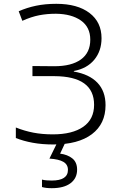

<svg xmlns="http://www.w3.org/2000/svg" viewBox="-20 -746 640 1006"><path d="M259 11Q201 11 151.5 2Q102 -7 63 -23V-78Q108 -60 154.5 -51Q201 -42 257 -42Q359 -42 416 -81.5Q473 -121 473 -197Q473 -346 265 -347H150V-400L265 -399Q355 -399 404 -434.5Q453 -470 453 -538Q453 -604 404 -638.5Q355 -673 273 -674Q226 -674 185 -666Q144 -658 97 -637L78 -687Q121 -706 169 -716Q217 -726 275 -726Q386 -726 449 -678Q512 -630 512 -546Q512 -479 474 -433Q436 -387 367 -374V-371Q448 -357 490.5 -312.5Q533 -268 533 -195Q533 -97 461.5 -43Q390 11 259 11ZM251 240Q220 240 200 234V195Q211 198 225 199Q239 200 251 200Q336 200 336 144Q336 116 312 102Q288 88 239 85L282 -3H324L295 59Q334 64 359 84Q384 104 384 143Q384 188 349.5 214Q315 240 251 240Z"/></svg>

Font: Noto Sans Mono Light
Style: Regular
Weight: 300
Designer: Monotype Design Team
Foundry: Monotype Imaging Inc.
Version: Version 2.014; ttfautohint (v1.8.4.7-5d5b)